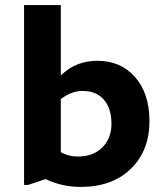

<svg xmlns="http://www.w3.org/2000/svg" viewBox="-20 -730 654 758"><path d="M75 -710H220V-432Q251 -462 286.5 -476Q322 -490 365 -490Q457 -490 513.5 -425.5Q570 -361 570 -252Q570 -135 496.5 -63.5Q423 8 298 8Q261 8 226 0Q191 -8 160 -23L91 0H75ZM420 -241Q420 -302 390 -336.5Q360 -371 307 -371Q285 -371 264 -363.5Q243 -356 220 -339V-129Q237 -120 253 -116Q269 -112 287 -112Q348 -112 384 -148Q420 -184 420 -241Z"/></svg>

Font: Intel One Mono
Style: Bold
Weight: 700
Monospace: yes
Designer: Fred Shallcrass
Foundry: Frere-Jones Type LLC
Version: Version 1.400;hotconv 1.1.0;makeotfexe 2.6.0;FJTRelease1.4